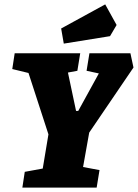

<svg xmlns="http://www.w3.org/2000/svg" viewBox="-20 -856 629 876"><path d="M359 -94 434 -80 421 0H82L93 -72L175 -87L201 -243L110 -523L36 -541L47 -613H346L333 -533L290 -525L327 -350H337L431 -521L375 -533L388 -613H575L589 -548L387 -251ZM259 -726 460 -836 512 -742 482 -691 271 -657Z"/></svg>

Font: Grenze Black
Style: Italic
Weight: 900
Italic angle: -10°
Designer: Renata Polastri
Foundry: Omnibus-Type
Version: Version 1.002; ttfautohint (v1.8)